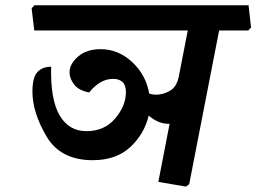

<svg xmlns="http://www.w3.org/2000/svg" viewBox="-20 -669 957 717"><path d="M908.2 -649.4 917.5 -566.4 907.2 -555.2H798.3L686.5 19L674.3 27.8L571.3 10.3L613.3 -206.5H611.8Q589.4 -206.5 570.6 -214.8Q551.8 -223.1 535.2 -237.3Q519 -168.5 466.3 -119.6Q413.6 -70.8 326.2 -70.8Q205.6 -70.8 153.3 -160.2Q101.1 -249.5 101.1 -326.2Q101.1 -380.4 119.9 -400.1Q138.7 -419.9 170.9 -419.9Q168 -297.4 202.6 -238.3Q237.3 -179.2 302.7 -179.2Q370.1 -179.2 410.2 -226.6Q450.2 -273.9 450.2 -324.7Q450.2 -351.1 437.5 -362.8Q424.8 -374.5 402.8 -374.5Q377 -374.5 354.5 -361.1Q332 -347.7 313 -323.7Q273.9 -331.1 256.8 -353.5Q239.7 -376 239.7 -398.4Q239.7 -430.2 271.5 -457.8Q303.2 -485.4 356 -485.4Q421.4 -485.4 473.1 -437.7Q524.9 -390.1 537.1 -319.8Q543.5 -317.4 550.3 -316.4Q557.1 -315.4 563.5 -315.4Q588.4 -315.4 614.3 -329.8Q640.1 -344.2 647.9 -384.3L681.2 -555.2H107.9L98.1 -638.2L108.9 -649.4Z"/></svg>

Font: Sitara
Style: Bold Italic
Weight: 700
Italic angle: -11°
Designer: Neelakash Kshetrimayum
Foundry: Neelakash Kshetrimayum
Version: Version 1.000;PS Version 1.000;PS 1.0;hotconv 1.;hotconv 1.0